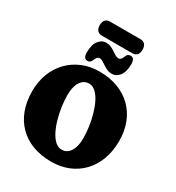

<svg xmlns="http://www.w3.org/2000/svg" viewBox="-242 -1196 1240 1351"><g transform="rotate(30 378.0 -520.5)"><path d="M363 -710Q446.5 -710 513.5 -684.5Q580.5 -659 628 -612Q675.5 -565 700.8 -499.8Q726 -434.5 726 -355Q726 -273.5 701.5 -206.2Q677 -139 631.5 -90.8Q586 -42.5 522.8 -16.2Q459.5 10 382.5 10Q299 10 232 -15.2Q165 -40.5 117.8 -88Q70.5 -135.5 45.2 -202.8Q20 -270 20 -354Q20 -432 45 -497.2Q70 -562.5 116 -610Q162 -657.5 224.8 -683.8Q287.5 -710 363 -710ZM497.5 -247Q497.5 -289.5 490.8 -337.5Q484 -385.5 471 -432Q458 -478.5 439 -516.5Q420 -554.5 395.5 -577.2Q371 -600 341 -600Q313.5 -600 292.8 -583.2Q272 -566.5 260.2 -533.8Q248.5 -501 248.5 -453Q248.5 -410.5 255.2 -362.5Q262 -314.5 275 -268Q288 -221.5 307 -183.5Q326 -145.5 350.5 -122.8Q375 -100 405 -100Q432.5 -100 453.2 -116.8Q474 -133.5 485.8 -166.5Q497.5 -199.5 497.5 -247ZM443 -738.5Q422 -738.5 404.2 -746.5Q386.5 -754.5 371.2 -765Q356 -775.5 342.8 -783.5Q329.5 -791.5 317 -791.5Q294 -791.5 282.5 -756.5Q273.5 -732 249.5 -732Q216.5 -732 216.5 -782Q216.5 -844.5 241.5 -877Q266.5 -909.5 302.5 -909.5Q323.5 -909.5 341.2 -901.5Q359 -893.5 374.2 -883Q389.5 -872.5 403 -864.5Q416.5 -856.5 429 -856.5Q452.5 -856.5 463 -892Q472.5 -916 496.5 -916Q529.5 -916 529.5 -866Q529.5 -803.5 504.2 -771Q479 -738.5 443 -738.5ZM199.5 -993.5Q199.5 -1022 212.8 -1036.5Q226 -1051 248.5 -1051H498Q520.5 -1051 533.8 -1036.5Q547 -1022 547 -994Q547 -965.5 533.8 -951Q520.5 -936.5 498 -936.5H248.5Q226 -936.5 212.8 -951.2Q199.5 -966 199.5 -993.5Z"/></g></svg>

Font: Fraunces 144pt S100 Black
Style: Regular
Weight: 900
Version: Version 1.000